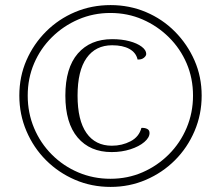

<svg xmlns="http://www.w3.org/2000/svg" viewBox="-20 -723 868 755"><path d="M415 12Q340 12 275 -16Q210 -44 161 -93Q112 -142 84 -207.5Q56 -273 56 -347Q56 -422 84 -486Q112 -550 161 -599Q210 -648 275 -675.5Q340 -703 415 -703Q489 -703 554 -675.5Q619 -648 668 -598.5Q717 -549 745 -485Q773 -421 773 -347Q773 -273 745 -207.5Q717 -142 668 -93Q619 -44 554 -16Q489 12 415 12ZM419 -125Q334 -125 285.5 -182Q237 -239 237 -347Q237 -456 286 -512.5Q335 -569 421 -569Q459 -569 489 -561Q519 -553 537 -539.5Q555 -526 555 -511Q555 -503 545.5 -495.5Q536 -488 521 -489Q515 -516 489 -530.5Q463 -545 421 -545Q356 -545 320.5 -495Q285 -445 285 -347Q285 -250 320 -200Q355 -150 420 -150Q460 -150 493.5 -167.5Q527 -185 536 -220Q548 -221 558 -216.5Q568 -212 568 -200Q568 -182 547.5 -164.5Q527 -147 493 -136Q459 -125 419 -125ZM414 -20Q482 -20 540.5 -45.5Q599 -71 644 -116Q689 -161 714 -220.5Q739 -280 739 -347Q739 -415 714 -473.5Q689 -532 644 -576.5Q599 -621 540.5 -646.5Q482 -672 414 -672Q347 -672 288 -646.5Q229 -621 184 -576.5Q139 -532 114 -473.5Q89 -415 89 -347Q89 -279 114 -219.5Q139 -160 184 -115Q229 -70 288 -45Q347 -20 414 -20Z"/></svg>

Font: Arima Light
Style: Regular
Weight: 300
Designer: Joana Correia and Natanael Gama
Foundry: NDISCOVER
Version: Version 1.101;gftools[0.9.23]